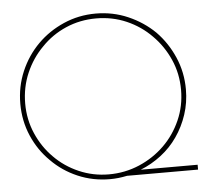

<svg xmlns="http://www.w3.org/2000/svg" viewBox="-51 -764 911 827"><g transform="rotate(-5 404.0 -350.0)"><path d="M154 -112Q109 -157 82.5 -218Q56 -279 56 -348Q56 -418 82.5 -479.5Q109 -541 155 -587Q200 -634 261 -660.5Q322 -687 392 -687Q462 -687 523 -660.5Q584 -634 630 -587Q676 -541 703 -480Q730 -419 730 -349Q730 -279 703 -218Q676 -157 630 -112Q583 -66 521 -39.5Q459 -13 389 -13Q321 -13 260 -39.5Q199 -66 154 -112ZM466 0H773V-21H527Q575 -40 616.5 -72Q658 -104 687 -146Q717 -189 734 -240.5Q751 -292 751 -349Q751 -423 722.5 -488.5Q694 -554 646 -603Q597 -651 531.5 -679.5Q466 -708 392 -708Q318 -708 253 -679.5Q188 -651 140 -603Q91 -554 63 -488.5Q35 -423 35 -349Q35 -275 63 -210Q91 -145 140 -97Q188 -48 253 -20Q318 8 392 8Q410 8 428.5 6Q447 4 466 0Z"/></g></svg>

Font: Josefin Slab Thin ExtraLight
Style: Regular
Weight: 250
Version: Version 2.000